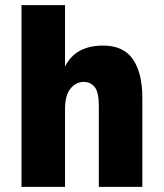

<svg xmlns="http://www.w3.org/2000/svg" viewBox="-20 -730 640 750"><path d="M64 0V-710H234V-470Q256 -513 293.5 -532.5Q331 -552 382 -552Q463 -552 499.5 -498Q536 -444 536 -349V0H366V-318Q366 -371 349.5 -390.5Q333 -410 307 -410Q277 -410 255.5 -384Q234 -358 234 -304V0Z"/></svg>

Font: Geist Mono Black
Style: Regular
Weight: 900
Monospace: yes
Designer: Basement.studio, Andrés Briganti, Mateo Zaragoza
Foundry: Basement.studio, Vercel, Andrés Briganti, Guido Ferreyra, Mateo Zaragoza
Version: Version 1.500; ttfautohint (v1.8.4.7-5d5b)